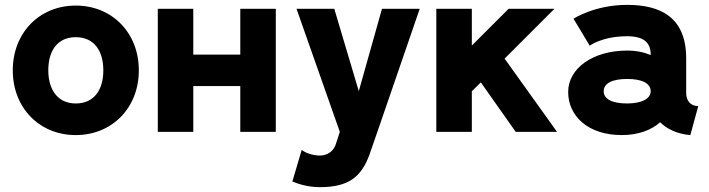

<svg xmlns="http://www.w3.org/2000/svg" viewBox="-20 -544 2923 792"><path d="M32.7 -253.9C32.7 -99.1 142.6 13.2 292.5 13.2C442.4 13.2 552.7 -99.1 552.7 -253.9C552.7 -408.7 442.4 -521 292.5 -521C142.6 -521 32.7 -408.7 32.7 -253.9ZM179.2 -253.9C179.2 -334.5 216.8 -390.6 292.5 -390.6C368.2 -390.6 406.2 -334.5 406.2 -253.9C406.2 -173.3 368.2 -117.2 292.5 -117.2C216.8 -117.2 179.2 -175.8 179.2 -253.9Z M630.9 -507.8V0H777.3V-189H971.2V0H1117.7V-507.8H971.2V-318.8H777.3V-507.8Z M1504.4 92.8 1536.6 0 1711.4 -507.8H1555.7L1460 -168L1358.9 -507.8H1203.1L1381.8 0L1366.2 47.9C1357.9 78.1 1331.5 97.7 1299.8 97.7C1272.9 97.7 1239.3 87.4 1224.6 74.2L1186 204.6C1211.4 215.3 1251 228 1299.8 228C1416 228 1470.2 187.5 1504.4 92.8Z M1926.3 -167.5 1963.4 -204.1 2107.4 0H2277.8L2061.5 -302.2L2267.1 -507.8H2078.1L1926.3 -356V-507.8H1779.8V0H1926.3Z M2544.9 13.2C2612.8 13.2 2666.5 -7.3 2703.1 -39.6C2730 -13.2 2771.5 8.8 2827.6 13.2L2860.4 -106.4C2827.1 -106.4 2810.5 -130.4 2810.5 -159.7V-303.2C2810.5 -474.1 2703.1 -523.9 2566.9 -523.9C2432.6 -523.9 2345.7 -466.8 2345.7 -466.8L2412.6 -355.5C2412.6 -355.5 2463.9 -394.5 2566.9 -394.5C2637.2 -394.5 2664.1 -367.2 2664.1 -318.4V-316.9C2636.7 -328.6 2604.5 -335.4 2566.9 -335.4C2425.8 -335.4 2323.7 -262.2 2323.7 -164.6C2323.7 -66.9 2403.8 13.2 2544.9 13.2ZM2664.1 -167.5C2664.1 -135.3 2624 -117.2 2566.9 -117.2C2505.4 -117.2 2470.2 -135.3 2470.2 -167.5C2470.2 -200.2 2505.4 -218.3 2566.9 -218.3C2628.9 -218.3 2664.1 -200.2 2664.1 -167.5Z"/></svg>

Font: Giphurs ExtraBold
Style: Regular
Weight: 800
Version: Version 1.000